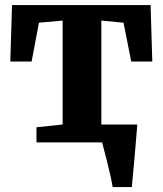

<svg xmlns="http://www.w3.org/2000/svg" viewBox="-20 -574 656 774"><path d="M434 180Q432 164.5 426.2 138.8Q420.5 113 413.5 85Q406.5 57 400.5 33.8Q394.5 10.5 391.5 0L355 -72H533.5Q532.5 -58 530.2 -32.2Q528 -6.5 525.5 24.8Q523 56 520 86.8Q517 117.5 514.8 142.5Q512.5 167.5 511.5 180ZM127 0V-61L232.5 -72V-491L137 -482.5L107.5 -326H21.5L28.5 -553.5H587L594 -326H509L478 -482.5L388.5 -491V-72L498 -61V0Z"/></svg>

Font: Merriweather 24pt ExtraBold
Style: Regular
Weight: 800
Version: Version 2.100